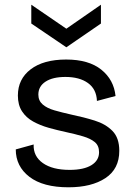

<svg xmlns="http://www.w3.org/2000/svg" viewBox="-20 -783 571 816"><path d="M271 13Q163 13 105 -31.5Q47 -76 47 -148L123 -169Q121 -119 162 -90Q203 -61 276 -61Q336 -61 368.5 -81Q401 -101 401 -136Q401 -164 383 -179Q365 -194 333 -203.5Q301 -213 259 -222Q222 -230 186.5 -240Q151 -250 121 -266.5Q91 -283 73.5 -310Q56 -337 56 -377Q56 -447 110.5 -488.5Q165 -530 261 -530Q357 -530 410.5 -487Q464 -444 471 -375L392 -354Q390 -404 354 -430Q318 -456 258 -456Q204 -456 173.5 -436Q143 -416 143 -381Q143 -355 161.5 -339Q180 -323 211.5 -314Q243 -305 283 -296Q336 -285 382.5 -270.5Q429 -256 458 -226.5Q487 -197 487 -142Q487 -65 428 -26Q369 13 271 13ZM113 -763 262 -661 409 -763V-683L262 -582L113 -683Z"/></svg>

Font: Bricolage Grotesque 10pt
Style: Regular
Weight: 400
Designer: Mathieu Triay
Foundry: Atelier Triay
Version: Version 1.000; ttfautohint (v1.8.4.7-5d5b);gftools[0.9.32]